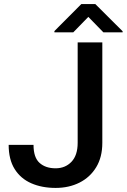

<svg xmlns="http://www.w3.org/2000/svg" viewBox="-20 -921 627 951"><path d="M364.7 -213.4V-710.9H486.8V-213.4Q486.8 -142.6 456.5 -92.8Q426.3 -43 374 -16.6Q321.8 9.8 255.4 9.8Q187.5 9.8 135 -13.2Q82.5 -36.1 52.7 -83.5Q22.9 -130.9 22.9 -203.6H146Q146 -141.1 175.8 -114.3Q205.6 -87.4 255.4 -87.4Q303.2 -87.4 334 -119.6Q364.7 -151.9 364.7 -213.4ZM452.1 -900.9 587.4 -766.1V-760.7H492.2L417.5 -837.4L342.8 -760.7H249.5V-767.1L382.8 -900.9Z"/></svg>

Font: Vazirmatn RD Medium
Style: Regular
Weight: 500
Designer: Saber Rastikerdar
Foundry: Saber Rastikerdar
Version: Version 33.003